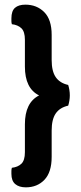

<svg xmlns="http://www.w3.org/2000/svg" viewBox="-20 -680 350 825"><path d="M148 -270Q87 -300 87 -394V-509Q87 -544 72 -558.5Q57 -573 31 -576Q29 -583 29 -589Q29 -595 29 -601Q29 -633 44.5 -646.5Q60 -660 89 -660Q138 -660 170 -628Q202 -596 202 -530V-422Q202 -374 219.5 -348.5Q237 -323 273 -315Q276 -306 278 -294Q280 -282 280 -270Q280 -259 278 -247Q276 -235 273 -226Q237 -218 219.5 -192.5Q202 -167 202 -119V-6Q202 60 171 92.5Q140 125 91 125Q62 125 45.5 111Q29 97 29 67Q29 61 29 54.5Q29 48 31 41Q57 38 72 23.5Q87 9 87 -26V-146Q87 -239 148 -270Z"/></svg>

Font: Baloo 2 SemiBold
Style: Regular
Weight: 600
Designer: Sarang Kulkarni and Ek Type
Foundry: Ek Type
Version: Version 1.640;hotconv 1.0.111;makeotfexe 2.5.65597; ttfautoh